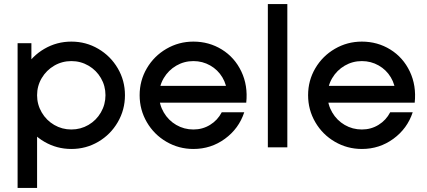

<svg xmlns="http://www.w3.org/2000/svg" viewBox="-20 -726 2103 946"><path d="M66.7 -257Q66.7 -329 102.2 -389.5Q137.7 -450 198.7 -485.5Q259.7 -521 331.7 -521Q403.7 -521 464.2 -485.5Q524.7 -450 560.2 -389.5Q595.7 -329 595.7 -257Q595.7 -185 560.2 -124Q524.7 -63 464.2 -27.5Q403.7 8 331.7 8Q259.7 8 198.7 -27.5Q137.7 -63 102.2 -124Q66.7 -185 66.7 -257ZM66.7 -513H134.7V-306.3L162.7 -285.5V200H66.7ZM499.7 -257Q499.7 -302.8 477.2 -341.4Q454.7 -380 416 -402.5Q377.4 -425 331.7 -425Q285.8 -425 247.2 -402.5Q208.5 -379.9 185.6 -341.3Q162.7 -302.6 162.7 -256.8Q162.7 -211.1 185.6 -172Q208.4 -133 247.1 -110.5Q285.7 -88 331.5 -88Q377.3 -88 415.9 -110.5Q454.6 -133.1 477.1 -172.1Q499.7 -211.2 499.7 -257Z M668 -257Q668 -329 703.5 -389.5Q739 -450 800 -485.5Q861 -521 933 -521Q1009.9 -521 1073 -482.1Q1136.1 -443.1 1169.1 -373.8Q1202.1 -304.4 1193.3 -220.3H715.5V-302.8H1131L1098.6 -263.8Q1097.9 -307.7 1075.6 -344.9Q1053.4 -382.1 1015.6 -403.5Q977.8 -425 933 -425Q887.2 -425 848.5 -402.5Q809.8 -379.9 786.9 -341.3Q764 -302.6 764 -256.8Q764 -211.1 786.9 -172Q809.7 -133 848.3 -110.5Q886.9 -88 933 -88Q978.1 -88 1015.1 -110.8Q1052.1 -133.5 1072.5 -172.7H1183.4Q1156.9 -92.3 1088.3 -42.2Q1019.7 8 933 8Q861 8 800 -27.5Q739 -63 703.5 -124Q668 -185 668 -257Z M1299.7 -706H1395.7V0H1299.7Z M1498 -257Q1498 -329 1533.5 -389.5Q1569 -450 1630 -485.5Q1691 -521 1763 -521Q1839.9 -521 1903 -482.1Q1966.1 -443.1 1999.1 -373.8Q2032.1 -304.4 2023.3 -220.3H1545.5V-302.8H1961L1928.6 -263.8Q1927.9 -307.7 1905.6 -344.9Q1883.4 -382.1 1845.6 -403.5Q1807.8 -425 1763 -425Q1717.2 -425 1678.5 -402.5Q1639.8 -379.9 1616.9 -341.3Q1594 -302.6 1594 -256.8Q1594 -211.1 1616.9 -172Q1639.7 -133 1678.3 -110.5Q1716.9 -88 1763 -88Q1808.1 -88 1845.1 -110.8Q1882.1 -133.5 1902.5 -172.7H2013.4Q1986.9 -92.3 1918.3 -42.2Q1849.7 8 1763 8Q1691 8 1630 -27.5Q1569 -63 1533.5 -124Q1498 -185 1498 -257Z"/></svg>

Font: Lineal Thin
Style: Regular
Weight: 200
Designer: Created by Frank Adebiaye with contributions from Anton Moglia & Ariel Martín Pérez
Created by Frank ADEBIAYE with FontF
Foundry: Velvetyne Type Foundry
Version: Version 2.000;Glyphs 3.2 (3227)